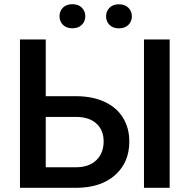

<svg xmlns="http://www.w3.org/2000/svg" viewBox="-20 -900 912 920"><path d="M75.7 0ZM199.2 -439H344.7Q422.9 -439 481 -412.1Q539.1 -385.3 569.3 -335.9Q599.6 -286.6 599.6 -221.7Q599.6 -122.1 532 -61.5Q464.4 -1 347.7 0H75.7V-710.9H199.2ZM199.2 -339.8V-98.6H344.2Q406.7 -98.6 441.7 -132.6Q476.6 -166.5 476.6 -222.7Q476.6 -276.4 442.4 -307.6Q408.2 -338.9 347.7 -339.8ZM793 0H669.9V-710.9H793ZM265.1 -822.3Q265.1 -846.7 281.5 -863.3Q297.9 -879.9 326.7 -879.9Q355.5 -879.9 372.1 -863.3Q388.7 -846.7 388.7 -822.3Q388.7 -797.9 372.1 -781.2Q355.5 -764.6 326.7 -764.6Q297.9 -764.6 281.5 -781.2Q265.1 -797.9 265.1 -822.3ZM488.3 -821.8Q488.3 -846.2 504.6 -862.8Q521 -879.4 549.8 -879.4Q578.6 -879.4 595.2 -862.8Q611.8 -846.2 611.8 -821.8Q611.8 -797.4 595.2 -780.8Q578.6 -764.2 549.8 -764.2Q521 -764.2 504.6 -780.8Q488.3 -797.4 488.3 -821.8Z"/></svg>

Font: Roboto Medium
Style: Regular
Weight: 500
Designer: Google
Version: Version 2.134; 2016; ttfautohint (v1.6)